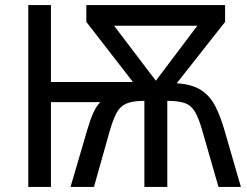

<svg xmlns="http://www.w3.org/2000/svg" viewBox="-20 -734 971 754"><path d="M864 -714V-648L674 -407Q735 -403 770 -380Q805 -357 825.5 -317Q846 -277 862 -221L926 0H838L775 -219Q761 -269 746 -294.5Q731 -320 706 -329Q681 -338 637 -338V0H547V-338Q502 -338 477 -327.5Q452 -317 438 -291Q424 -265 411 -220L349 0H257L323 -225Q335 -266 347 -292Q359 -318 374 -333H180V0H91V-714H180V-412H502L319 -648V-714ZM755 -633H428L592 -417Z"/></svg>

Font: Noto Sans Display
Style: Regular
Weight: 400
Designer: Monotype Design Team
Foundry: Monotype Imaging Inc.
Version: Version 2.003